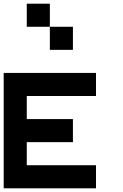

<svg xmlns="http://www.w3.org/2000/svg" viewBox="-20 -1020 665 1040"><path d="M125 -875V-1000H250V-875ZM250 -750V-875H375V-750ZM500 -125V0H0V-625H500V-500H125V-375H375V-250H125V-125Z"/></svg>

Font: Tiny5
Style: Regular
Weight: 400
Designer: Stefan Schmidt
Foundry: Made with Bits'n'Picas by Kreative Software
Version: Version 1.002; ttfautohint (v1.8.4.7-5d5b)